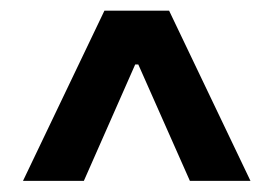

<svg xmlns="http://www.w3.org/2000/svg" viewBox="-20 -730 503 353"><path d="M218.7 -650.3H244.1V-611.5H218.7ZM22.3 -397.5 172 -710.4H290.9L440.5 -397.5H329.1L228 -625.6H234.8L134.2 -397.5Z"/></svg>

Font: Inter Khmer Looped
Style: Regular
Weight: 400
Designer: Rasmus Andersson, Sovichet Tep
Foundry: Anagata Design
Version: Version 1.000